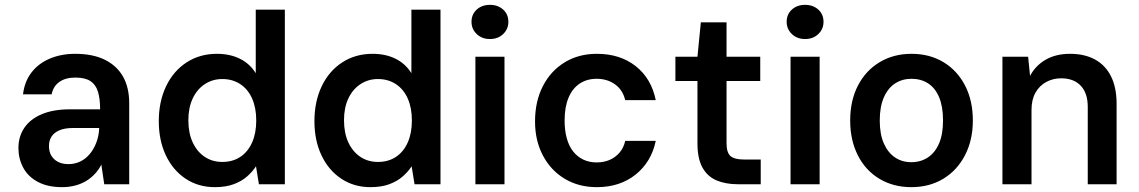

<svg xmlns="http://www.w3.org/2000/svg" viewBox="-20 -760 4697 792"><path d="M236 12Q176 12 135.5 -10Q95 -32 75.5 -69Q56 -106 56 -149Q56 -197 80.5 -233Q105 -269 152.5 -289Q200 -309 268 -309H393Q393 -353 384 -382Q375 -411 353 -425.5Q331 -440 290 -440Q251 -440 225.5 -422.5Q200 -405 193 -371H75Q81 -423 109.5 -460.5Q138 -498 185 -518Q232 -538 290 -538Q363 -538 412.5 -513.5Q462 -489 487.5 -444Q513 -399 513 -334V0H410L398 -81Q388 -61 372.5 -44Q357 -27 337 -14.5Q317 -2 291.5 5Q266 12 236 12ZM262 -83Q289 -83 311.5 -94Q334 -105 350.5 -125Q367 -145 377 -171Q387 -197 389 -226V-232H281Q247 -232 225 -222.5Q203 -213 192.5 -196.5Q182 -180 182 -158Q182 -134 192 -117.5Q202 -101 220 -92Q238 -83 262 -83Z M866 12Q798 12 745.5 -23Q693 -58 664 -119.5Q635 -181 635 -260Q635 -341 665 -404Q695 -467 749.5 -502.5Q804 -538 875 -538Q929 -538 970 -517.5Q1011 -497 1035 -458V-720H1155V0H1048L1036 -74Q1021 -51 998.5 -31.5Q976 -12 943.5 0Q911 12 866 12ZM897 -92Q940 -92 971.5 -113Q1003 -134 1020 -172.5Q1037 -211 1037 -263Q1037 -315 1020 -353.5Q1003 -392 971 -413Q939 -434 897 -434Q857 -434 825 -413Q793 -392 775 -354Q757 -316 757 -264Q757 -211 775 -172.5Q793 -134 824.5 -113Q856 -92 897 -92Z M1508 12Q1440 12 1387.5 -23Q1335 -58 1306 -119.5Q1277 -181 1277 -260Q1277 -341 1307 -404Q1337 -467 1391.5 -502.5Q1446 -538 1517 -538Q1571 -538 1612 -517.5Q1653 -497 1677 -458V-720H1797V0H1690L1678 -74Q1663 -51 1640.5 -31.5Q1618 -12 1585.5 0Q1553 12 1508 12ZM1539 -92Q1582 -92 1613.5 -113Q1645 -134 1662 -172.5Q1679 -211 1679 -263Q1679 -315 1662 -353.5Q1645 -392 1613 -413Q1581 -434 1539 -434Q1499 -434 1467 -413Q1435 -392 1417 -354Q1399 -316 1399 -264Q1399 -211 1417 -172.5Q1435 -134 1466.5 -113Q1498 -92 1539 -92Z M1941 0V-526H2061V0ZM2001 -599Q1968 -599 1946.5 -619.5Q1925 -640 1925 -670Q1925 -701 1946.5 -720.5Q1968 -740 2001 -740Q2034 -740 2055.5 -720.5Q2077 -701 2077 -670Q2077 -640 2055.5 -619.5Q2034 -599 2001 -599Z M2442 12Q2367 12 2309.5 -22.5Q2252 -57 2219.5 -118.5Q2187 -180 2187 -259Q2187 -342 2219.5 -405Q2252 -468 2309.5 -503Q2367 -538 2442 -538Q2538 -538 2602.5 -487Q2667 -436 2685 -347H2559Q2549 -389 2517 -412Q2485 -435 2441 -435Q2401 -435 2371 -415Q2341 -395 2325 -356.5Q2309 -318 2309 -263Q2309 -222 2318 -189.5Q2327 -157 2344.5 -135Q2362 -113 2386.5 -101.5Q2411 -90 2441 -90Q2471 -90 2495 -100.5Q2519 -111 2536 -131Q2553 -151 2559 -179H2685Q2667 -92 2602 -40Q2537 12 2442 12Z M3024 0Q2973 0 2935.5 -16Q2898 -32 2877.5 -69Q2857 -106 2857 -169V-426H2766V-526H2857L2871 -668H2977V-526H3116V-426H2977V-169Q2977 -131 2993 -116.5Q3009 -102 3049 -102H3118V0Z M3241 0V-526H3361V0ZM3301 -599Q3268 -599 3246.5 -619.5Q3225 -640 3225 -670Q3225 -701 3246.5 -720.5Q3268 -740 3301 -740Q3334 -740 3355.5 -720.5Q3377 -701 3377 -670Q3377 -640 3355.5 -619.5Q3334 -599 3301 -599Z M3739 12Q3665 12 3607.5 -22.5Q3550 -57 3518.5 -119.5Q3487 -182 3487 -263Q3487 -345 3519 -407Q3551 -469 3608.5 -503.5Q3666 -538 3740 -538Q3815 -538 3872 -503.5Q3929 -469 3961 -407Q3993 -345 3993 -263Q3993 -182 3960.5 -119.5Q3928 -57 3871 -22.5Q3814 12 3739 12ZM3739 -91Q3778 -91 3807.5 -110.5Q3837 -130 3853.5 -168Q3870 -206 3870 -263Q3870 -320 3854 -358.5Q3838 -397 3808.5 -416Q3779 -435 3740 -435Q3702 -435 3672.5 -416Q3643 -397 3626 -358.5Q3609 -320 3609 -263Q3609 -206 3626 -168Q3643 -130 3672 -110.5Q3701 -91 3739 -91Z M4115 0V-526H4221L4229 -447Q4251 -489 4293 -513.5Q4335 -538 4394 -538Q4454 -538 4497 -514.5Q4540 -491 4563 -445Q4586 -399 4586 -331V0H4467V-319Q4467 -376 4438 -406.5Q4409 -437 4357 -437Q4324 -437 4296 -422Q4268 -407 4251.5 -378Q4235 -349 4235 -307V0Z"/></svg>

Font: DM Sans 9pt
Style: Semibold
Weight: 600
Designer: Colophon Foundry, Jonny Pinhorn
Foundry: Colophon Foundry
Version: Version 4.004;gftools[0.9.30]